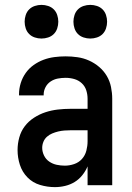

<svg xmlns="http://www.w3.org/2000/svg" viewBox="-20 -759 540 787"><path d="M205 8Q174 8 144 -1Q114 -10 92.5 -32Q71 -54 61.5 -83.5Q52 -113 52 -144Q52 -170 59 -195.5Q66 -221 81.5 -241.5Q97 -262 119.5 -276.5Q142 -291 166.5 -299Q191 -307 217 -310Q243 -313 269 -313H339V-354Q339 -372 333.5 -389Q328 -406 315 -418Q302 -430 284.5 -435Q267 -440 249 -440Q233 -440 217 -437Q201 -434 187.5 -425Q174 -416 166.5 -401.5Q159 -387 159 -371V-368H58V-373Q58 -396 65 -418.5Q72 -441 85.5 -460Q99 -479 118 -492.5Q137 -506 158.5 -514Q180 -522 203 -525Q226 -528 249 -528Q273 -528 297.5 -524.5Q322 -521 344.5 -511Q367 -501 386 -485Q405 -469 417.5 -448Q430 -427 435 -402.5Q440 -378 440 -354V0H339V-77Q331 -58 317.5 -41Q304 -24 286 -13Q268 -2 247 3Q226 8 205 8ZM246 -80Q265 -80 284 -86.5Q303 -93 316 -107.5Q329 -122 334 -141.5Q339 -161 339 -180V-225H269Q256 -225 243.5 -224Q231 -223 218.5 -220Q206 -217 194 -212Q182 -207 172.5 -198.5Q163 -190 158 -178Q153 -166 153 -153Q153 -137 160.5 -121.5Q168 -106 182 -96.5Q196 -87 212.5 -83.5Q229 -80 246 -80ZM350 -601Q336 -601 322.5 -605.5Q309 -610 299.5 -619.5Q290 -629 285.5 -642.5Q281 -656 281 -670Q281 -684 285.5 -697.5Q290 -711 299.5 -720.5Q309 -730 322.5 -734.5Q336 -739 350 -739Q364 -739 377.5 -734.5Q391 -730 400.5 -720.5Q410 -711 414.5 -697.5Q419 -684 419 -670Q419 -656 414.5 -642.5Q410 -629 400.5 -619.5Q391 -610 377.5 -605.5Q364 -601 350 -601ZM150 -601Q136 -601 122.5 -605.5Q109 -610 99.5 -619.5Q90 -629 85.5 -642.5Q81 -656 81 -670Q81 -684 85.5 -697.5Q90 -711 99.5 -720.5Q109 -730 122.5 -734.5Q136 -739 150 -739Q164 -739 177.5 -734.5Q191 -730 200.5 -720.5Q210 -711 214.5 -697.5Q219 -684 219 -670Q219 -656 214.5 -642.5Q210 -629 200.5 -619.5Q191 -610 177.5 -605.5Q164 -601 150 -601Z"/></svg>

Font: Iosevka Term Semibold
Style: Regular
Weight: 600
Monospace: yes
Designer: Belleve Invis
Foundry: Belleve Invis
Version: Version 31.4.0